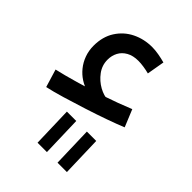

<svg xmlns="http://www.w3.org/2000/svg" viewBox="-178 -441 768 768"><g transform="rotate(45 205.5 -57.5)"><path d="M166 -47Q145 -53 125.5 -65.5Q106 -78 90.5 -97Q75 -116 66 -140.5Q57 -165 57 -193Q57 -244 80.5 -280.5Q104 -317 142.5 -336Q181 -355 227 -355Q244 -355 264 -351.5Q284 -348 302 -343L289 -268Q274 -272 257 -274.5Q240 -277 227 -277Q197 -277 176.5 -265.5Q156 -254 146 -235Q136 -216 136 -193Q136 -161 155 -135.5Q174 -110 201 -95Q228 -80 253 -80ZM40 58 17 -18Q57 -27 112.5 -43Q168 -59 229 -79.5Q290 -100 346 -123L376 -50Q347 -38 303.5 -22.5Q260 -7 211.5 8.5Q163 24 118 37.5Q73 51 40 58ZM286 240 281 69H334L339 240ZM173 240 168 69H221L226 240Z"/></g></svg>

Font: Farlight84_Sys_V01
Style: Regular
Weight: 400
Designer: Ryoko NISHIZUKA  (kana, bopomofo & ideographs); Paul D. Hunt (Latin, Greek & Cyrillic); Sandoll Communications , Soo-you
Foundry: Adobe
Version: Version 2.004;October 29, 2024;FontCreator 14.0.0.2814 64-bi